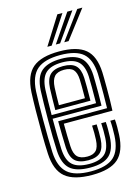

<svg xmlns="http://www.w3.org/2000/svg" viewBox="-120 -851 673 927"><g transform="rotate(-15 217.0 -387.5)"><path d="M224 8.8Q132.8 8.8 90 -26.5Q47.2 -61.8 42.8 -145Q40.5 -189.8 40 -247.8Q39.5 -305.8 40.2 -361.1Q41 -416.5 42.8 -453.5Q47.8 -537.8 90.2 -573.2Q132.8 -608.8 222.5 -608.8Q311.8 -608.8 353.2 -574.1Q394.8 -539.5 398.5 -457.2Q399 -449.8 399.2 -427.9Q399.5 -406 399.6 -377.1Q399.8 -348.2 399.2 -318.6Q398.8 -289 397.5 -265.8H154.5Q154.8 -232.2 155.2 -204.9Q155.8 -177.5 157 -152.2Q158.8 -115 174.4 -99Q190 -83 224 -83Q253.2 -83 267.8 -98.1Q282.2 -113.2 284.2 -150.5Q285 -165.8 285 -185Q285 -204.2 283.8 -221.5H306.8Q307.8 -203.2 307.8 -183.4Q307.8 -163.5 307.2 -149.5Q305 -104 285.5 -84.2Q266 -64.5 224 -64.5Q178.2 -64.5 157.4 -84.6Q136.5 -104.8 134 -151Q132.8 -181.2 132.1 -215.8Q131.5 -250.2 131.2 -284.2H375.5Q376.5 -316.8 376.6 -353Q376.8 -389.2 376.5 -417.9Q376.2 -446.5 375.8 -456.2Q372.2 -528.2 336.8 -559.4Q301.2 -590.5 222.5 -590.5Q144.5 -590.5 107.1 -558.8Q69.8 -527 65.5 -451.8Q64.2 -427 63.5 -389Q62.8 -351 62.8 -307.8Q62.8 -264.5 63.4 -222.4Q64 -180.2 65.5 -147.2Q69.2 -74.2 105.8 -41.9Q142.2 -9.5 224 -9.5Q301.2 -9.5 336.8 -41.2Q372.2 -73 375.8 -146.2Q376.5 -161.8 376.5 -183.1Q376.5 -204.5 375 -221.5H398Q399.5 -204.5 399.4 -183.2Q399.2 -162 398.5 -145.5Q394.5 -62.8 353.9 -27Q313.2 8.8 224 8.8ZM224 -28Q154.5 -28 123.1 -56.1Q91.8 -84.2 88.5 -148Q87 -178.8 86.2 -219.6Q85.5 -260.5 85.6 -303.5Q85.8 -346.5 86.4 -385Q87 -423.5 88.2 -449.8Q92.2 -518.2 125 -545.1Q157.8 -572 222.5 -572Q289 -572 319.4 -545.1Q349.8 -518.2 352.8 -455.8Q353.2 -446.8 353.5 -422.4Q353.8 -398 353.8 -366.1Q353.8 -334.2 352.8 -302.8H108.5Q108.5 -260.2 109.1 -220Q109.8 -179.8 111.2 -150.2Q114.2 -93.8 140.6 -70Q167 -46.2 224 -46.2Q275.2 -46.2 301.2 -68.6Q327.2 -91 330 -147.5Q330.8 -163 330.8 -183Q330.8 -203 329.5 -221.5H352.2Q353.8 -203.5 353.6 -183.5Q353.5 -163.5 352.8 -147Q349.8 -83.2 319.8 -55.6Q289.8 -28 224 -28ZM108.5 -321.2H330.5Q331.2 -362.5 330.9 -401.5Q330.5 -440.5 330 -454.8Q327.5 -507.5 302.5 -530.6Q277.5 -553.8 222.5 -553.8Q167.5 -553.8 141 -529.9Q114.5 -506 111.2 -448.5Q110 -424.5 109.4 -390.4Q108.8 -356.2 108.5 -321.2ZM131.8 -339.8Q131.8 -360.8 132.5 -393.5Q133.2 -426.2 134 -447.2Q136.8 -495.5 157.9 -515.5Q179 -535.5 222.5 -535.5Q265.5 -535.5 285.2 -516.5Q305 -497.5 307 -454.2Q307.8 -440.8 307.9 -407.5Q308 -374.2 307.5 -339.8ZM154.8 -358.2H284.8Q285.2 -388.8 284.9 -416.4Q284.5 -444 284.2 -452.2Q282.8 -486 268.8 -501.5Q254.8 -517 222.5 -517Q189 -517 174 -500.1Q159 -483.2 157 -446.2Q156 -424.8 155.5 -403.5Q155 -382.2 154.8 -358.2ZM173.8 -645 261 -784H286.5L195.5 -645ZM258.2 -645 360.5 -784H386L280 -645ZM216 -645 310.8 -784H336.2L237.5 -645Z"/></g></svg>

Font: Big Shoulders Inline Text
Style: Bold
Weight: 700
Designer: Patric King
Foundry: XO Type Co
Version: Version 1.000